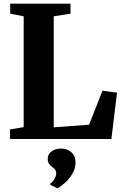

<svg xmlns="http://www.w3.org/2000/svg" viewBox="-20 -763 672 1054"><path d="M35 0V-52.5L110 -65V-673.5L36 -688V-743H367V-688L275 -673.5V-64L469 -78.5L542.5 -265L622.5 -254.5L591.5 0ZM394.5 129.5Q394.5 162 377.5 190.5Q360.5 219 337.5 239.8Q314.5 260.5 296.5 270.5H294.5L257 252L255.5 245.5Q268.5 238 278.5 220.2Q288.5 202.5 288.5 191Q288.5 175 282.2 167.5Q276 160 266.5 153.5Q257.5 147 249.8 136.8Q242 126.5 242 109Q242 89 254 76.2Q266 63.5 282.5 58Q299 52.5 311 52.5H314.5Q349.5 52.5 372.2 73Q395 93.5 394.5 129.5Z"/></svg>

Font: Merriweather 48pt ExtraBold
Style: Regular
Weight: 800
Version: Version 2.100